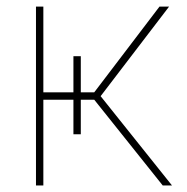

<svg xmlns="http://www.w3.org/2000/svg" viewBox="-20 -566 572 586"><path d="M89.8 0V-545.9H112.3V-284.2H267.6L466.8 -545.9H496.1L287.1 -272.5L504.9 0H476.6L267.6 -261.7H112.3V0ZM204.1 -394.5H226.6V-156.2H204.1Z"/></svg>

Font: Inter 18pt Thin
Style: Regular
Weight: 250
Designer: Rasmus Andersson
Foundry: rsms
Version: Version 4.001;git-66647c0bb